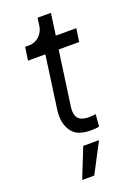

<svg xmlns="http://www.w3.org/2000/svg" viewBox="-168 -725 726 1030"><g transform="rotate(-20 195.0 -210.0)"><path d="M248 6C259 6 281 6 297 2L303 -67C292 -66 276 -64 263 -64C195 -64 190 -104 190 -130C190 -138 191 -146 192 -154L235 -461H352L363 -536H246L263 -660H187L181 -617C176 -572 139 -536 94 -536H71L60 -461H159L117 -158C115 -146 115 -135 115 -124C115 -88 125 -58 145 -32C165 -7 199 6 248 6ZM183 240 272 70H182L114 240Z"/></g></svg>

Font: Plus Jakarta Sans
Style: Italic
Weight: 400
Italic angle: -8°
Designer: Gumpita Rahayu
Foundry: Tokotype
Version: Version 2.071;gftools[0.9.30]